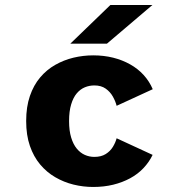

<svg xmlns="http://www.w3.org/2000/svg" viewBox="-20 -732 690 763"><path d="M350.5 11Q310.5 11 272 1.5Q233.5 -8 199.5 -27.8Q165.5 -47.5 139.5 -78.5Q113.5 -109.5 98.8 -152.2Q84 -195 84 -251Q84 -307.5 98.8 -350.5Q113.5 -393.5 139.5 -424.2Q165.5 -455 199.5 -474.2Q233.5 -493.5 272 -502.8Q310.5 -512 350.5 -512Q392.5 -512 429.5 -502.8Q466.5 -493.5 497.2 -476.2Q528 -459 550.8 -434Q573.5 -409 587 -377.5L443.5 -311.5Q439 -329.5 428.5 -348.2Q418 -367 400 -379.8Q382 -392.5 355 -392.5Q335 -392.5 317 -385Q299 -377.5 285 -361Q271 -344.5 262.8 -317.2Q254.5 -290 254.5 -251Q254.5 -212.5 262.8 -185.5Q271 -158.5 285 -141.5Q299 -124.5 317 -116.5Q335 -108.5 355 -108.5Q382 -108.5 400 -119.8Q418 -131 428.5 -148.2Q439 -165.5 443.5 -182.5L586.5 -116.5Q572.5 -87.5 550 -63.8Q527.5 -40 497 -23.5Q466.5 -7 429.8 2Q393 11 350.5 11ZM405 -558.5H259.5L418.5 -712H585.5Z"/></svg>

Font: Trispace Thin
Style: Bold
Weight: 700
Version: Version 1.210